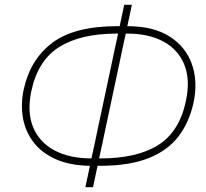

<svg xmlns="http://www.w3.org/2000/svg" viewBox="-20 -758 862 803"><path d="M337 25Q342 1 346.8 -20.8Q351.5 -42.5 356 -64.5Q272 -66 213.2 -92.2Q154.5 -118.5 120.2 -163.2Q86 -208 76 -264.5Q66 -321 79 -383Q106 -509 198.5 -578.8Q291 -648.5 470 -648.5H480.5Q485 -670.5 489.8 -692.2Q494.5 -714 499.5 -738H531.5Q526.5 -714 521.8 -692.2Q517 -670.5 512.5 -648.5Q622.5 -648.5 690.2 -604.8Q758 -561 783 -488.5Q808 -416 789.5 -329.5Q772.5 -249 727.8 -189.2Q683 -129.5 602.5 -97Q522 -64.5 397 -64.5H388Q383.5 -42.5 378.8 -20.8Q374 1 369 25ZM423 -228.5Q415.5 -192.5 408.5 -159.8Q401.5 -127 394.5 -95.5H399Q553.5 -95.5 642 -151.5Q730.5 -207.5 757.5 -335.5Q776.5 -424 751 -487.2Q725.5 -550.5 664 -584Q602.5 -617.5 512 -617.5H506Q499 -586 492 -553.2Q485 -520.5 477.5 -484.5ZM111 -377Q92.5 -289.5 118.5 -226.2Q144.5 -163 207.5 -129.2Q270.5 -95.5 362.5 -95.5Q369.5 -127 376.5 -159.8Q383.5 -192.5 391 -229L445.5 -484.5Q453 -520.5 460 -553.2Q467 -586 474 -617.5H468Q318 -617.5 228.2 -561.8Q138.5 -506 111 -377Z"/></svg>

Font: Commissioner Thin
Style: Italic
Weight: 100
Italic angle: -12°
Designer: Kostas Bartsokas
Foundry: Kostas Bartsokas
Version: Version 1.000; ttfautohint (v1.8.3)